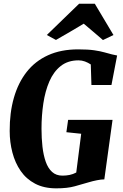

<svg xmlns="http://www.w3.org/2000/svg" viewBox="-20 -1022 672 1050"><path d="M287.5 8Q220.5 8 172 -17.5Q123.5 -43 93 -87.2Q62.5 -131.5 47.8 -188Q33 -244.5 33 -305.5Q32.5 -405.5 56 -487.5Q79.5 -569.5 126 -628.8Q172.5 -688 243 -720Q313.5 -752 407.5 -752Q461.5 -752 495.5 -747Q529.5 -742 551.8 -735.5Q574 -729 592.5 -724.5Q600 -723 606.8 -721.5Q613.5 -720 620.5 -718.5L589.5 -557H480L476.5 -669.5Q461.5 -679.5 444.5 -685.8Q427.5 -692 409.5 -692Q351.5 -692 312.2 -661Q273 -630 250 -576.8Q227 -523.5 217 -456.5Q207 -389.5 207 -318.5Q207 -266 212.2 -219.8Q217.5 -173.5 230 -137.8Q242.5 -102 264.8 -81.8Q287 -61.5 321.5 -61.5Q341.5 -61.5 360.2 -65.2Q379 -69 397 -78.5L424 -290.5L343 -299L352.5 -366.5H595.5L550.5 -41Q533.5 -41 509.8 -36.2Q486 -31.5 466.5 -25.5Q428.5 -14.5 388.5 -3.2Q348.5 8 287.5 8ZM236 -830.5 412.5 -1001.5H498.5L600.5 -830.5L543 -803Q517 -825 490.8 -847.8Q464.5 -870.5 438 -892.5Q400.5 -870 362.2 -847.5Q324 -825 286 -803.5Z"/></svg>

Font: Merriweather 24pt SemiCondensed Black
Style: Italic
Weight: 900
Width: 4
Italic angle: -7.8°
Designer: Eben Sorkin
Foundry: Eben Sorkin
Version: Version 2.101